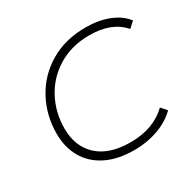

<svg xmlns="http://www.w3.org/2000/svg" viewBox="-155 -872 1057 1043"><g transform="rotate(-30 373.5 -350.0)"><path d="M80 -283Q80 -397 132 -494Q184 -591 280 -648Q376 -705 504 -705Q585 -705 648.5 -680Q712 -655 747 -609L711 -576Q641 -658 500 -658Q390 -658 306 -607.5Q222 -557 176.5 -472Q131 -387 131 -285Q131 -173 202 -107.5Q273 -42 406 -42Q550 -42 637 -126L668 -91Q622 -45 552.5 -20Q483 5 402 5Q300 5 227.5 -31Q155 -67 117.5 -132Q80 -197 80 -283Z"/></g></svg>

Font: Montserrat Alternates Light
Style: Italic
Weight: 300
Italic angle: -11.3°
Designer: Julieta Ulanovsky
Foundry: Julieta Ulanovsky
Version: Version 7.200